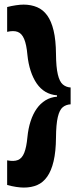

<svg xmlns="http://www.w3.org/2000/svg" viewBox="-20 -718 338 846"><path d="M291.2 -258.3Q271 -257.3 256.6 -245.7Q242.2 -234 234.7 -202.2Q227.2 -170.5 226.7 -110.8Q226.2 -50.3 216.2 -7.8Q206.2 34.7 188 60.4Q169.8 86.2 144.1 97.3Q118.3 108.5 85.2 108.5Q70.3 108.5 51.1 105.6Q31.8 102.7 11.5 97V-11.5Q41 -5.7 59.1 -13Q77.2 -20.3 86.9 -44.9Q96.7 -69.5 100.8 -113.5Q104.5 -152.2 115 -184.2Q125.5 -216.2 141.8 -239.2Q158 -262.2 180.3 -275.9Q202.7 -289.7 231.2 -292V-298Q202.8 -300.2 180.5 -313.3Q158.2 -326.5 141.9 -350Q125.7 -373.5 115.2 -405.5Q104.7 -437.5 100.8 -476.3Q96.7 -522.3 86.3 -546.5Q76 -570.7 57.9 -577.5Q39.8 -584.3 11.5 -577.7V-687Q30.8 -692 50.1 -694.8Q69.3 -697.7 84.3 -697.7Q117.3 -697.5 143.6 -686.3Q169.8 -675.2 188 -650.1Q206.2 -625 216.2 -583.2Q226.2 -541.5 226.7 -480.3Q227.2 -422 234.8 -390.1Q242.3 -358.2 256.8 -345.9Q271.2 -333.7 291.2 -332.5Z"/></svg>

Font: Bricolage Grotesque 96pt ExtraBold SemiCondensed
Style: Regular
Weight: 800
Width: 4
Version: Version 1.001;gftools[0.9.33.dev8+g029e19f]